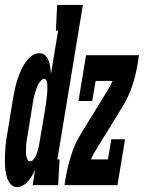

<svg xmlns="http://www.w3.org/2000/svg" viewBox="-46 -755 587 783"><path d="M24 8Q8 8 -2.5 -4Q-13 -16 -17.5 -30.5Q-22 -45 -24 -61Q-26 -77 -26 -93Q-26 -109 -25.5 -125.5Q-25 -142 -23.5 -158.5Q-22 -175 -19.5 -191Q-17 -207 -14 -223L7 -353Q10 -367 12.5 -380.5Q15 -394 18.5 -408Q22 -422 26.5 -435Q31 -448 36.5 -461Q42 -474 49 -486.5Q56 -499 66 -511Q76 -523 88.5 -530.5Q101 -538 115 -538Q129 -538 138.5 -529Q148 -520 152.5 -507Q157 -494 159 -480.5Q161 -467 162 -454L191 -630H182L187 -735H292L188 -105H197L191 0H87L97 -62Q91 -49 84.5 -38Q78 -27 69 -16.5Q60 -6 48.5 1Q37 8 24 8ZM77 -97Q84 -97 90 -104Q96 -111 99.5 -118.5Q103 -126 105.5 -133.5Q108 -141 110 -148.5Q112 -156 113.5 -163.5Q115 -171 116 -179L138 -309Q139 -316 140 -322.5Q141 -329 142 -335.5Q143 -342 143.5 -348.5Q144 -355 145 -362Q146 -369 146.5 -375.5Q147 -382 147 -388.5Q147 -395 147 -401.5Q147 -408 146.5 -414.5Q146 -421 143 -427Q140 -433 134 -433Q127 -433 121.5 -427Q116 -421 112.5 -415Q109 -409 106 -402.5Q103 -396 101 -389.5Q99 -383 97 -376.5Q95 -370 93.5 -363.5Q92 -357 90.5 -350Q89 -343 88 -336L67 -206Q65 -199 64 -191.5Q63 -184 62 -176.5Q61 -169 60.5 -161.5Q60 -154 60 -146.5Q60 -139 60 -132Q60 -125 61.5 -118Q63 -111 66 -104Q69 -97 77 -97ZM217 0 223 -37Q231 -81 245.5 -126Q260 -171 285 -211L393 -387Q399 -396 404 -405.5Q409 -415 413 -425H344L330 -343H274L305 -530H521L515 -493Q508 -449 493 -404Q478 -359 453 -319L345 -143Q339 -134 334 -124.5Q329 -115 325 -105H394L408 -187H464L433 0Z"/></svg>

Font: Iosevka Curly Slab XBdObl
Style: Regular
Weight: 800
Italic angle: -9°
Monospace: yes
Designer: Belleve Invis
Foundry: Belleve Invis
Version: Version 11.1.0; ttfautohint (v1.8.3)